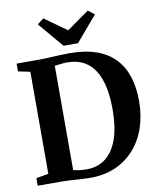

<svg xmlns="http://www.w3.org/2000/svg" viewBox="-103 -1062 952 1151"><g transform="rotate(-10 372.5 -487.0)"><path d="M341.5 8Q322.5 7.5 300.5 6.2Q278.5 5 256 3.5Q233.5 2 213.2 1Q193 0 177.5 0H33.5V-46L108.5 -59.5V-680.5L36 -695.5V-743H175.5Q206.5 -743 236.5 -744.8Q266.5 -746.5 296.5 -748Q326.5 -749.5 356.5 -749.5Q453.5 -749.5 522.5 -724.8Q591.5 -700 635.2 -653.5Q679 -607 699.5 -541.8Q720 -476.5 720 -396Q720 -306.5 694.5 -232Q669 -157.5 619.8 -103Q570.5 -48.5 500.8 -19.2Q431 10 341.5 8ZM344.5 -46Q409 -47 456 -83Q503 -119 529 -191.8Q555 -264.5 555 -375Q555 -449 542.5 -508.2Q530 -567.5 503.5 -610Q477 -652.5 435.2 -675Q393.5 -697.5 335 -697.5Q318 -697.5 303.2 -695.8Q288.5 -694 277.2 -692.5Q266 -691 259 -690.5V-55.5Q272.5 -52 286.5 -49.8Q300.5 -47.5 315.2 -46.5Q330 -45.5 344.5 -46ZM331.5 -799.5 202 -952.5 240.5 -982 375.5 -886 511 -982 549.5 -952 419.5 -799.5Z"/></g></svg>

Font: Merriweather 60pt
Style: Bold
Weight: 700
Version: Version 2.100